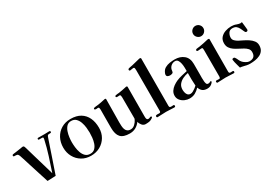

<svg xmlns="http://www.w3.org/2000/svg" viewBox="12 -1626 3479 2484"><g transform="rotate(-30 1751.0 -384.5)"><path d="M583 -525Q583 -517 577.5 -514Q572 -511 564 -511Q560 -511 555 -511Q550 -511 548 -511Q529 -511 521 -493Q517 -483 513 -471Q509 -459 505 -448Q468 -335 429 -223.5Q390 -112 352 1L228 6Q204 -68 180.5 -142.5Q157 -217 133 -292Q120 -333 107.5 -374Q95 -415 81 -455Q71 -480 55.5 -483.5Q40 -487 17 -487Q2 -487 2 -501Q2 -509 5 -512Q8 -515 15 -516Q25 -518 36.5 -519.5Q48 -521 58 -522Q80 -525 101.5 -528.5Q123 -532 145 -535Q152 -537 158.5 -538Q165 -539 172 -539Q186 -539 191 -526Q196 -514 199.5 -501Q203 -488 207 -475L238 -368Q261 -289 284.5 -209.5Q308 -130 331 -50Q367 -157 401.5 -264.5Q436 -372 460 -482Q461 -487 461.5 -491.5Q462 -496 462 -501Q462 -510 455 -511.5Q448 -513 441 -513H406Q398 -513 393.5 -515Q389 -517 389 -527Q389 -532 393 -535.5Q397 -539 401 -539Q425 -539 449 -538.5Q473 -538 497 -538Q515 -538 532.5 -539Q550 -540 568 -540Q574 -540 578.5 -535.5Q583 -531 583 -525Z M1013 -263Q1013 -296 1008.5 -338.5Q1004 -381 990 -421Q976 -461 949.5 -487.5Q923 -514 878 -514Q837 -514 812 -488Q787 -462 773.5 -423Q760 -384 755 -342.5Q750 -301 750 -271Q750 -238 754.5 -195.5Q759 -153 773 -113Q787 -73 814 -47Q841 -21 886 -21Q928 -21 953.5 -46.5Q979 -72 992 -110.5Q1005 -149 1009 -190.5Q1013 -232 1013 -263ZM1149 -258Q1149 -181 1114 -121.5Q1079 -62 1018.5 -28Q958 6 881 6Q804 6 745 -30Q686 -66 652.5 -127Q619 -188 619 -264Q619 -343 652 -405.5Q685 -468 745 -504.5Q805 -541 885 -541Q973 -541 1031.5 -505.5Q1090 -470 1119.5 -406.5Q1149 -343 1149 -258Z M1811 -37Q1811 -29 1801 -23Q1774 -4 1751 0Q1728 4 1696 4Q1665 4 1643.5 -22Q1622 -48 1617 -76Q1588 -36 1548.5 -14.5Q1509 7 1459 7Q1363 7 1323 -37.5Q1283 -82 1283 -176V-243Q1283 -295 1283.5 -346.5Q1284 -398 1284 -450Q1284 -461 1281 -474Q1278 -487 1263 -487Q1257 -487 1251.5 -486Q1246 -485 1240 -485Q1233 -485 1224 -487Q1215 -489 1215 -498Q1215 -506 1218.5 -509Q1222 -512 1228 -513Q1239 -516 1252 -517Q1265 -518 1276 -519Q1331 -526 1389 -540Q1395 -542 1400 -542Q1414 -542 1414 -529Q1414 -443 1412 -356.5Q1410 -270 1410 -184Q1410 -160 1411.5 -133.5Q1413 -107 1420.5 -84Q1428 -61 1446 -47Q1464 -33 1496 -33Q1530 -33 1558 -59.5Q1586 -86 1599 -114Q1600 -116 1603 -123.5Q1606 -131 1606 -132Q1606 -212 1605.5 -291.5Q1605 -371 1605 -450Q1605 -461 1602 -474Q1599 -487 1584 -487Q1578 -487 1572 -486Q1566 -485 1559 -485Q1552 -485 1543.5 -487Q1535 -489 1535 -498Q1535 -506 1538.5 -509Q1542 -512 1548 -513Q1559 -516 1572 -517Q1585 -518 1597 -519Q1653 -527 1708 -540Q1711 -541 1713.5 -541.5Q1716 -542 1719 -542Q1734 -542 1734 -529Q1734 -420 1733 -310.5Q1732 -201 1732 -91Q1732 -81 1733 -68.5Q1734 -56 1740 -46.5Q1746 -37 1760 -37Q1771 -37 1782 -42.5Q1793 -48 1801 -48Q1806 -48 1808.5 -44.5Q1811 -41 1811 -37Z M2141 -13Q2141 3 2125 3Q2094 3 2064 0.5Q2034 -2 2003 -2Q1971 -2 1938.5 0.5Q1906 3 1874 3Q1867 3 1864 -2.5Q1861 -8 1861 -14Q1861 -25 1871.5 -28Q1882 -31 1895.5 -30Q1909 -29 1916 -29Q1938 -29 1938 -53V-134Q1938 -266 1938 -397.5Q1938 -529 1938 -661Q1938 -672 1936 -688.5Q1934 -705 1917 -705Q1905 -705 1893.5 -701.5Q1882 -698 1870 -698Q1855 -698 1855 -714Q1855 -725 1868 -730Q1881 -734 1895.5 -736Q1910 -738 1923 -741Q1953 -748 1982.5 -755.5Q2012 -763 2041 -770Q2044 -771 2047 -771.5Q2050 -772 2053 -772Q2059 -772 2064.5 -769.5Q2070 -767 2070 -759Q2070 -583 2069 -406Q2068 -229 2068 -53Q2068 -36 2078 -31Q2088 -26 2102 -27.5Q2116 -29 2127 -29Q2141 -29 2141 -13Z M2502 -106Q2499 -153 2498 -200.5Q2497 -248 2498 -296Q2457 -289 2418.5 -270.5Q2380 -252 2355 -221Q2330 -190 2330 -142Q2330 -122 2335.5 -99Q2341 -76 2355.5 -60.5Q2370 -45 2395 -45Q2413 -45 2433 -55.5Q2453 -66 2471.5 -80Q2490 -94 2502 -106ZM2708 -47Q2708 -43 2704.5 -38Q2701 -33 2698 -30Q2667 6 2618 6Q2575 6 2549 -13Q2523 -32 2509 -72Q2477 -38 2440.5 -18Q2404 2 2355 2Q2320 2 2284.5 -13.5Q2249 -29 2225.5 -58Q2202 -87 2202 -125Q2202 -163 2221.5 -192.5Q2241 -222 2271 -243.5Q2301 -265 2332 -279Q2372 -296 2414 -305.5Q2456 -315 2498 -325V-329Q2498 -347 2497.5 -377.5Q2497 -408 2491 -438.5Q2485 -469 2471 -490.5Q2457 -512 2430 -512Q2399 -512 2374.5 -494Q2350 -476 2340 -446Q2338 -437 2337 -428.5Q2336 -420 2334 -411Q2332 -395 2315.5 -389.5Q2299 -384 2285 -384Q2268 -384 2252 -391.5Q2236 -399 2236 -420Q2236 -428 2238.5 -434.5Q2241 -441 2244 -448Q2260 -486 2292 -504Q2324 -522 2362.5 -528Q2401 -534 2436 -534Q2518 -534 2571 -490Q2624 -446 2624 -360V-209Q2623 -181 2623.5 -151.5Q2624 -122 2626 -93Q2628 -76 2634 -60.5Q2640 -45 2661 -45Q2675 -45 2684.5 -51Q2694 -57 2702 -57Q2706 -57 2707 -53Q2708 -49 2708 -47Z M3026 -12Q3026 4 3010 4Q2981 4 2951 1.5Q2921 -1 2891 -1Q2861 -1 2830.5 1.5Q2800 4 2770 4Q2763 4 2760 -1.5Q2757 -7 2757 -12Q2757 -28 2772 -28Q2782 -28 2791 -27Q2800 -26 2809 -26Q2821 -26 2824.5 -34Q2828 -42 2828 -52V-449Q2828 -459 2826 -471.5Q2824 -484 2810 -484Q2797 -484 2783 -482Q2769 -480 2755 -480Q2749 -480 2743.5 -483Q2738 -486 2738 -493Q2738 -506 2751 -510Q2762 -512 2774.5 -513.5Q2787 -515 2798 -516Q2833 -521 2866.5 -528.5Q2900 -536 2934 -544Q2937 -544 2940 -544.5Q2943 -545 2945 -545Q2960 -545 2960 -533Q2960 -413 2959 -292.5Q2958 -172 2958 -52Q2958 -34 2966 -29.5Q2974 -25 2986.5 -26Q2999 -27 3012 -27Q3026 -27 3026 -12ZM2963 -699Q2963 -668 2940.5 -645Q2918 -622 2886 -622Q2855 -622 2832 -645Q2809 -668 2809 -699Q2809 -731 2832 -753.5Q2855 -776 2886 -776Q2918 -776 2940.5 -753.5Q2963 -731 2963 -699Z M3478 -147Q3478 -100 3458 -70.5Q3438 -41 3405 -25Q3372 -9 3333.5 -3Q3295 3 3257 3Q3232 3 3208 -2Q3184 -7 3160 -13Q3150 -15 3139 -17.5Q3128 -20 3117 -20Q3113 -34 3105.5 -61.5Q3098 -89 3091.5 -115.5Q3085 -142 3085 -153Q3085 -164 3092 -167Q3099 -170 3107 -170Q3119 -170 3125 -161Q3140 -140 3149 -117Q3158 -94 3177 -74Q3191 -59 3217.5 -43.5Q3244 -28 3265 -28Q3310 -28 3332.5 -49Q3355 -70 3355 -116Q3355 -147 3336 -168Q3317 -189 3287.5 -206Q3258 -223 3225 -239.5Q3192 -256 3162.5 -276Q3133 -296 3114 -324.5Q3095 -353 3095 -394Q3095 -445 3123 -477Q3151 -509 3194.5 -524Q3238 -539 3282 -539Q3302 -539 3321 -536Q3340 -533 3359 -525Q3368 -522 3383.5 -517.5Q3399 -513 3408 -513Q3421 -513 3433 -516Q3435 -488 3439.5 -460Q3444 -432 3445 -404V-401Q3446 -391 3439.5 -384.5Q3433 -378 3424 -378Q3414 -378 3409.5 -382Q3405 -386 3401 -394Q3388 -423 3375.5 -449.5Q3363 -476 3342.5 -493Q3322 -510 3284 -510Q3244 -510 3225 -479Q3206 -448 3206 -413Q3206 -385 3227 -365Q3248 -345 3270 -333Q3297 -319 3332.5 -302Q3368 -285 3401 -263Q3434 -241 3456 -212.5Q3478 -184 3478 -147Z"/></g></svg>

Font: Kaisei Opti
Style: Bold
Weight: 700
Designer: Font-Kai, 金井和夫
Foundry: KAZUO KANAI
Version: Version 5.003